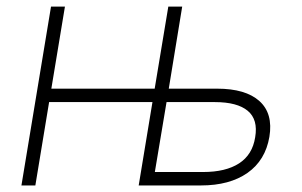

<svg xmlns="http://www.w3.org/2000/svg" viewBox="-20 -566 922 586"><path d="M45.4 0 135.7 -545.9H178.2L136.7 -295.4H452.1L493.7 -545.9H536.1L495.1 -295.4H642.6Q729.5 -295.4 771.7 -257.6Q814 -219.7 802.2 -148.4Q790 -76.7 735.4 -38.3Q680.7 0 593.3 0H403.3L445.3 -254.4H129.9L87.9 0ZM452.6 -41H600.1Q668.9 -41 709.7 -67.4Q750.5 -93.8 758.8 -147Q768.1 -201.2 736.1 -227.8Q704.1 -254.4 635.7 -254.4H488.3Z"/></svg>

Font: Inter Extra Light
Style: Italic
Weight: 200
Italic angle: -9.39999°
Designer: Rasmus Andersson
Foundry: rsms
Version: Version 4.000;git-3c8e0fc